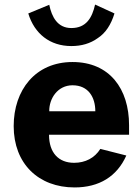

<svg xmlns="http://www.w3.org/2000/svg" viewBox="-20 -812 615 842"><path d="M546 -221V-263C546 -422 461 -540 298 -540C135 -540 40 -417 40 -259C40 -94 149 10 307 10C415 10 493 -38 534 -130L420 -159C395 -119 354 -98 305 -98C237 -98 195 -142 195 -221ZM293 -689C232 -689 207 -738 196 -791L104 -753C131 -664 199 -610 293 -610C337 -610 376 -621 409 -645C443 -667 467 -704 482 -753L397 -792C384 -734 358 -689 293 -689ZM196 -324C195 -380 233 -438 298 -438C368 -438 398 -385 398 -324Z"/></svg>

Font: Cheyenne Sans
Style: Bold
Weight: 700
Designer: The Public Sans project authors (U.S. Web Design System), Libre Franklin designed by Pablo Impallari and Rodrigo Fuenzal
Foundry: The Cheyenne Sans Project Authors
Version: Version 2.007